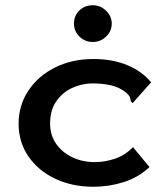

<svg xmlns="http://www.w3.org/2000/svg" viewBox="-20 -701 640 732"><path d="M336 11Q255 11 190.5 -19.5Q126 -50 88.5 -104.5Q51 -159 51 -229Q51 -300 88.5 -356Q126 -412 190.5 -444Q255 -476 336 -476Q409 -476 465.5 -452.5Q522 -429 556 -387L492 -315L486 -308L479 -314Q478 -322 475.5 -329.5Q473 -337 461 -348Q436 -368 404 -375.5Q372 -383 333 -383Q292 -383 254.5 -365.5Q217 -348 194 -314Q171 -280 171 -231Q171 -185 194.5 -152Q218 -119 256.5 -101Q295 -83 341 -83Q380 -83 418.5 -96Q457 -109 487 -140L550 -64Q507 -24 451 -6.5Q395 11 336 11ZM334 -541Q304 -541 283 -561.5Q262 -582 262 -611Q262 -641 282.5 -661Q303 -681 334 -681Q363 -681 384.5 -660Q406 -639 406 -611Q406 -582 384.5 -561.5Q363 -541 334 -541Z"/></svg>

Font: Inconsolata Expanded Bold
Style: Regular
Weight: 700
Width: 7
Monospace: yes
Designer: Raph Levien, Cyreal, Brenton Simpson
Foundry: Raph Levien, Cyreal, Google
Version: Version 3.001; ttfautohint (v1.8.2.53-6de2)